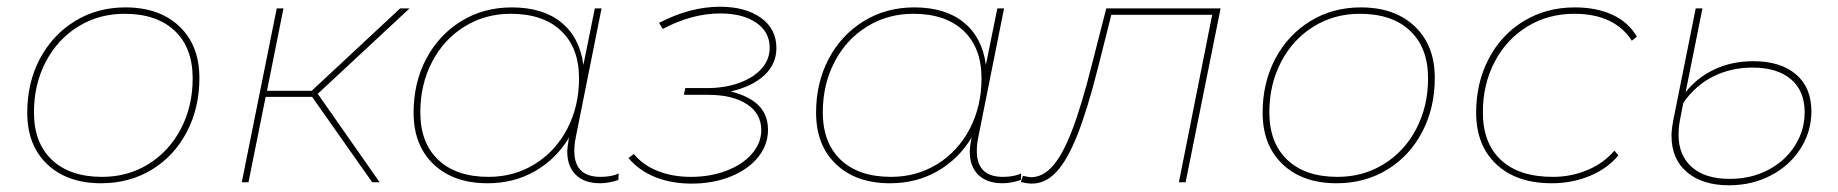

<svg xmlns="http://www.w3.org/2000/svg" viewBox="-20 -542 5465 571"><path d="M61 -207Q61 -296 98.5 -367Q136 -438 202.5 -479Q269 -520 353 -520Q454 -520 513.5 -463.5Q573 -407 573 -310Q573 -221 535.5 -149.5Q498 -78 431.5 -37.5Q365 3 281 3Q180 3 120.5 -53.5Q61 -110 61 -207ZM553 -309Q553 -400 499.5 -450.5Q446 -501 350 -501Q274 -501 212.5 -463Q151 -425 116 -358Q81 -291 81 -208Q81 -117 134.5 -66.5Q188 -16 284 -16Q360 -16 421.5 -54Q483 -92 518 -159Q553 -226 553 -309Z M925 -263 1109 0H1087L908 -254H770L719 0H699L803 -517H823L774 -272H907L1170 -517H1198Z M1820 -26 1819 -7Q1809 -3 1793.5 0Q1778 3 1765 3Q1718 3 1692.5 -22Q1667 -47 1667 -91Q1667 -102 1671 -126L1673 -134Q1635 -70 1572 -33.5Q1509 3 1430 3Q1329 3 1269.5 -53.5Q1210 -110 1210 -207Q1210 -296 1247.5 -367Q1285 -438 1351.5 -479Q1418 -520 1502 -520Q1594 -520 1649 -475.5Q1704 -431 1715 -349L1749 -517H1769L1692 -132Q1688 -113 1688 -93Q1688 -16 1766 -16Q1798 -16 1820 -26ZM1702 -309Q1702 -400 1648.5 -450.5Q1595 -501 1499 -501Q1423 -501 1361.5 -463Q1300 -425 1265 -358Q1230 -291 1230 -208Q1230 -117 1283.5 -66.5Q1337 -16 1433 -16Q1509 -16 1570.5 -54Q1632 -92 1667 -159Q1702 -226 1702 -309Z M2264 -156Q2264 -111 2234.5 -74.5Q2205 -38 2153 -17Q2101 4 2037 4Q1976 4 1928 -15.5Q1880 -35 1849 -72L1865 -84Q1892 -51 1936 -33.5Q1980 -16 2035 -16Q2093 -16 2141 -34.5Q2189 -53 2216.5 -85Q2244 -117 2244 -155Q2244 -204 2201.5 -232Q2159 -260 2086 -260H2014L2018 -280H2082Q2136 -280 2178.5 -295.5Q2221 -311 2245 -338Q2269 -365 2269 -400Q2269 -447 2229 -474.5Q2189 -502 2122 -502Q2038 -502 1951 -456L1940 -474Q2033 -522 2121 -522Q2197 -522 2243 -489Q2289 -456 2289 -399Q2289 -352 2253.5 -318.5Q2218 -285 2153 -270Q2209 -256 2236.5 -228Q2264 -200 2264 -156Z M3017 -26 3016 -7Q3006 -3 2990.5 0Q2975 3 2962 3Q2915 3 2889.5 -22Q2864 -47 2864 -91Q2864 -102 2868 -126L2870 -134Q2832 -70 2769 -33.5Q2706 3 2627 3Q2526 3 2466.5 -53.5Q2407 -110 2407 -207Q2407 -296 2444.5 -367Q2482 -438 2548.5 -479Q2615 -520 2699 -520Q2791 -520 2846 -475.5Q2901 -431 2912 -349L2946 -517H2966L2889 -132Q2885 -113 2885 -93Q2885 -16 2963 -16Q2995 -16 3017 -26ZM2899 -309Q2899 -400 2845.5 -450.5Q2792 -501 2696 -501Q2620 -501 2558.5 -463Q2497 -425 2462 -358Q2427 -291 2427 -208Q2427 -117 2480.5 -66.5Q2534 -16 2630 -16Q2706 -16 2767.5 -54Q2829 -92 2864 -159Q2899 -226 2899 -309Z M3610 -517 3506 0H3486L3585 -498H3285L3246 -343Q3214 -216 3184 -140.5Q3154 -65 3121.5 -30.5Q3089 4 3049 4Q3034 4 3016 -1L3022 -19Q3042 -15 3046 -15Q3081 -15 3110.5 -48Q3140 -81 3168 -153.5Q3196 -226 3227 -349L3270 -517Z M3735 -207Q3735 -296 3772.5 -367Q3810 -438 3876.5 -479Q3943 -520 4027 -520Q4128 -520 4187.5 -463.5Q4247 -407 4247 -310Q4247 -221 4209.5 -149.5Q4172 -78 4105.5 -37.5Q4039 3 3955 3Q3854 3 3794.5 -53.5Q3735 -110 3735 -207ZM4227 -309Q4227 -400 4173.5 -450.5Q4120 -501 4024 -501Q3948 -501 3886.5 -463Q3825 -425 3790 -358Q3755 -291 3755 -208Q3755 -117 3808.5 -66.5Q3862 -16 3958 -16Q4034 -16 4095.5 -54Q4157 -92 4192 -159Q4227 -226 4227 -309Z M4370 -207Q4370 -296 4407.5 -367.5Q4445 -439 4512 -479.5Q4579 -520 4663 -520Q4728 -520 4775.5 -498Q4823 -476 4848 -433L4833 -421Q4781 -501 4662 -501Q4584 -501 4522 -463Q4460 -425 4425 -358Q4390 -291 4390 -208Q4390 -116 4444 -66Q4498 -16 4598 -16Q4653 -16 4701.5 -36.5Q4750 -57 4781 -94L4793 -80Q4761 -41 4708.5 -19Q4656 3 4595 3Q4490 3 4430 -53.5Q4370 -110 4370 -207Z M4951 -138Q4951 -156 4956 -183L5023 -517H5043L4993 -268Q5028 -312 5079.5 -336Q5131 -360 5194 -360Q5275 -360 5321 -321Q5367 -282 5367 -211Q5367 -151 5335 -100.5Q5303 -50 5247 -20.5Q5191 9 5122 9Q5043 9 4997 -30Q4951 -69 4951 -138ZM5347 -208Q5347 -272 5306 -306.5Q5265 -341 5192 -341Q5127 -341 5074 -314Q5021 -287 4986 -236L4976 -184Q4972 -164 4972 -141Q4972 -80 5011.5 -45Q5051 -10 5124 -10Q5188 -10 5239 -37Q5290 -64 5318.5 -109.5Q5347 -155 5347 -208Z"/></svg>

Font: Montserrat Alternates Thin
Style: Italic
Weight: 250
Italic angle: -11.3°
Designer: Julieta Ulanovsky
Foundry: Julieta Ulanovsky
Version: Version 7.200